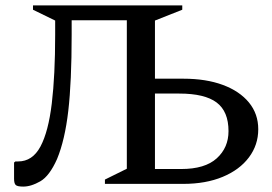

<svg xmlns="http://www.w3.org/2000/svg" viewBox="-20 -680 1005 710"><path d="M245 -551Q245 -378 232.5 -270Q220 -162 191 -92Q163 -29 129 -9.5Q95 10 66 10Q44 10 38 4Q32 -2 32 -19V-79L37 -83H47Q100 -83 129.5 -138Q159 -193 171.5 -297.5Q184 -402 184 -551V-604L102 -644V-660H654V-644L553 -604V-389H658Q742 -389 804 -366Q866 -343 900.5 -301Q935 -259 935 -202Q935 -144 900.5 -98Q866 -52 803.5 -26Q741 0 657 0H368V-16L449 -56V-605H245ZM643 -334H553V-55H650Q738 -55 781.5 -94.5Q825 -134 825 -195Q825 -268 781 -301Q737 -334 643 -334Z"/></svg>

Font: Spectral Medium
Style: Regular
Weight: 500
Designer: Jean-Baptiste Levee
Foundry: Production Type
Version: Version 2.001